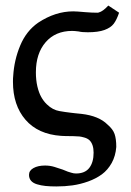

<svg xmlns="http://www.w3.org/2000/svg" viewBox="-20 -484 474 695"><path d="M241.2 -372.1Q180.7 -372.1 145.3 -331.3Q109.9 -290.5 109.9 -222.2Q109.9 -194.3 115.2 -171.4Q120.6 -148.4 129.2 -133.1Q137.7 -117.7 149.2 -106.7Q160.6 -95.7 171.9 -89.8Q183.1 -84 194.8 -82Q205.6 -80.1 215.8 -78.6Q226.1 -77.1 236.6 -75.9Q247.1 -74.7 251 -74.2Q254.4 -73.7 262.7 -73Q271 -72.3 274.9 -71.8Q337.9 -64.5 369.1 -33.2Q388.7 -16.6 394.8 1.2Q400.9 19 400.9 47.9Q398.4 80.6 384.3 106Q370.1 131.3 348.9 147Q327.6 162.6 299.1 172.9Q270.5 183.1 242.4 187Q214.4 190.9 184.1 190.9Q161.6 190.9 145 189.2Q128.4 187.5 114 183.1Q99.6 178.7 92.3 170.2Q85 161.6 85 148.9Q85 133.3 101.3 124.3Q117.7 115.2 143.1 115.2Q160.6 115.2 176.8 120.1Q181.6 121.6 191.9 125Q202.1 128.4 207 129.9Q228.5 139.2 237.8 141.1Q246.6 144 254.9 144Q287.6 144 303.2 123.8Q318.8 103.5 318.8 68.8Q318.8 38.6 304.2 23.9Q296.9 17.1 285.6 13.9Q274.4 10.7 267.8 10Q261.2 9.3 244.1 8.8Q215.3 8.8 201.2 7.8Q117.7 2 72.3 -50.5Q26.9 -103 26.9 -188Q26.9 -202.1 27.8 -209Q31.2 -266.6 53.2 -319.3Q75.2 -372.1 118.2 -401.9Q180.2 -442.9 245.1 -442.9Q256.3 -442.9 290 -439.9Q312.5 -438 332 -438Q335.9 -438 337.9 -439Q352.1 -442.4 372.1 -463.9L411.1 -438Q402.3 -412.1 391.6 -397.9Q380.9 -383.8 358.2 -375.5Q335.4 -367.2 297.9 -367.2Q275.4 -367.2 265.1 -370.1Q249.5 -372.1 241.2 -372.1Z"/></svg>

Font: Common Serif
Style: Bold
Weight: 700
Designer: Philipp H. Poll, Khaled Hosny
Foundry: Stefan Peev, Context Ltd.
Version: Version 1.026